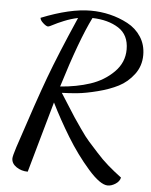

<svg xmlns="http://www.w3.org/2000/svg" viewBox="-57 -767 736 935"><g transform="rotate(5 311.0 -299.5)"><path d="M566 77Q562 96 542.5 108.5Q523 121 505 121Q468 121 408 52.5Q348 -16 298 -98Q248 -180 209 -259Q189 -190 155.5 -70Q122 50 111 88Q80 88 55.5 71.5Q31 55 31 30Q31 19 45 -25Q122 -259 165.5 -376.5Q209 -494 290 -679Q256 -672 223 -658.5Q190 -645 171.5 -635Q153 -625 148 -625Q139 -625 123.5 -639Q108 -653 108 -664Q248 -720 349 -720Q397 -720 443 -709Q489 -698 530.5 -676Q572 -654 597 -615.5Q622 -577 622 -527Q622 -473 591 -432Q560 -391 517 -369Q474 -347 417 -332.5Q360 -318 320 -314Q280 -310 243 -309Q247 -303 278 -254Q309 -205 316 -194.5Q323 -184 351 -143.5Q379 -103 395.5 -85Q412 -67 441 -34.5Q470 -2 500 24Q530 50 566 77ZM539 -547Q539 -618 488 -650.5Q437 -683 360 -685Q304 -573 232 -339Q312 -345 378.5 -367Q445 -389 492 -436Q539 -483 539 -547Z"/></g></svg>

Font: Dancing Script
Style: Bold
Weight: 700
Designer: Pablo Impallari
Foundry: Pablo Impallari. www.impallari.com Igino Marini. www.ikern.com
Version: Version 1.002